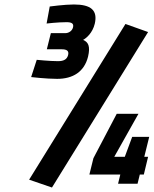

<svg xmlns="http://www.w3.org/2000/svg" viewBox="-20 -820 686 857"><path d="M594 0 604 -41H622L641 -120H624L646 -209H570L537 -120H490L598 -312H501L397 -114L379 -41H517L507 0ZM641 -677 540 -713 110 -18 212 17ZM188 -715C188 -715 238 -721 277 -721C300 -721 310 -715 306 -698C302 -682 287 -672 271 -672H207L189 -600H255C277 -600 289 -594 284 -574C279 -556 266 -547 239 -547C202 -547 144 -553 144 -553L119 -476C119 -476 186 -468 235 -468C305 -468 356 -499 373 -567C384 -614 374 -632 351 -642C366 -650 393 -673 403 -714C417 -774 386 -800 310 -800C268 -800 202 -791 202 -791Z"/></svg>

Font: RazerF5 SemiBold
Style: Italic
Weight: 600
Foundry: Razer Inc.
Version: Version 2